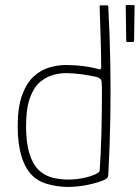

<svg xmlns="http://www.w3.org/2000/svg" viewBox="-20 -729 552 759"><path d="M50 -230Q50 -306 67.5 -353.5Q85 -401 113.5 -427Q142 -453 175.5 -462.5Q209 -472 241 -472Q276 -472 307 -468Q338 -464 357 -459Q371 -455 375.5 -455Q380 -455 380 -465Q380 -482 379.5 -511Q379 -540 378 -573Q377 -606 376 -636Q375 -666 374.5 -685Q374 -704 374 -704Q374 -706 375.5 -707Q377 -708 378 -708H404Q405 -708 406.5 -707Q408 -706 408 -704Q411 -648 413 -592Q415 -536 416 -480.5Q417 -425 417 -369Q417 -313 416 -257.5Q415 -202 413 -147Q411 -92 408 -37Q408 -33 405.5 -28Q403 -23 393 -18Q365 -6 325.5 2Q286 10 245 10Q204 9 166 -2Q128 -13 104 -39Q77 -68 63.5 -116Q50 -164 50 -230ZM83 -230Q83 -166 96 -123Q109 -80 133 -57Q158 -32 199 -24Q240 -16 283 -21Q326 -26 357 -40Q364 -44 369 -47Q374 -50 374 -55Q376 -82 378 -122Q380 -162 381 -206Q382 -250 382.5 -290.5Q383 -331 383 -361Q383 -391 382 -401Q382 -412 376.5 -417Q371 -422 365 -424Q336 -431 301 -435.5Q266 -440 241 -440Q217 -440 189.5 -432.5Q162 -425 137.5 -404Q113 -383 98 -341Q83 -299 83 -230ZM482 -563Q481 -563 480 -564Q479 -565 479 -567L477 -705Q477 -707 478 -708Q479 -709 481 -709H509Q511 -709 511.5 -708Q512 -707 512 -705L510 -567Q509 -565 508 -564Q507 -563 505 -563Z"/></svg>

Font: Glory Thin Thin
Style: Regular
Weight: 250
Version: Version 1.011